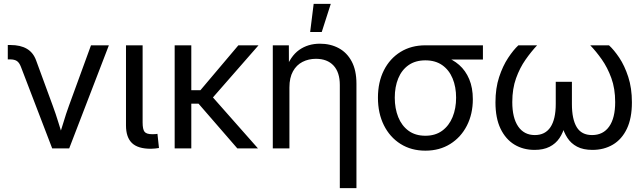

<svg xmlns="http://www.w3.org/2000/svg" viewBox="-20 -762 3307 986"><path d="M248 0 87.4 -418.9Q79.1 -440.4 66.7 -448.7Q54.2 -457 31.7 -457H20V-530.8H34.2Q85 -530.8 117.9 -511.5Q150.9 -492.2 165.5 -451.7L250.5 -220.2Q266.6 -176.8 279.5 -134.3Q292.5 -91.8 305.7 -50.3H279.8Q293.5 -91.8 306.2 -134.5Q318.8 -177.2 334.5 -220.2L447.3 -529.3H539.1L335.4 0Z M754.9 2Q688 2 657.5 -27.6Q627 -57.1 627 -118.2V-529.3H712.4V-132.8Q712.4 -98.1 722.2 -85.4Q731.9 -72.8 761.7 -72.8Q770 -72.8 776.9 -73.2Q783.7 -73.7 788.6 -74.7L796.4 -2Q787.6 -0.5 776.6 0.7Q765.6 2 754.9 2Z M962.4 -529.3V0H877V-529.3ZM1307.6 -529.3 1045.4 -229.5H929.2V-298.8H1009.3L1204.1 -529.3ZM1198.7 0 997.6 -231.9 1041.5 -297.9 1304.7 0Z M1466.3 -313V0H1380.9V-529.3H1463.4L1463.9 -400.9H1445.3Q1470.7 -473.1 1516.1 -505.4Q1561.5 -537.6 1623 -537.6Q1676.8 -537.6 1719.2 -514.9Q1761.7 -492.2 1786.1 -446.5Q1810.5 -400.9 1810.5 -332V204.1H1725.1V-325.7Q1725.1 -390.6 1692.9 -425.3Q1660.6 -460 1602.5 -460Q1564.5 -460 1533.4 -444.1Q1502.4 -428.2 1484.4 -395.5Q1466.3 -362.8 1466.3 -313ZM1572.8 -597.7 1590.8 -742.2H1678.7L1632.3 -597.7Z M2164.6 11.7Q2091.8 11.7 2036.9 -22.9Q1981.9 -57.6 1951.4 -118.9Q1920.9 -180.2 1920.9 -260.3Q1920.9 -340.3 1951.4 -400.9Q1981.9 -461.4 2036.9 -495.4Q2091.8 -529.3 2164.6 -529.3H2460V-456.1H2250L2164.6 -452.1Q2113.3 -452.1 2078.1 -427.5Q2043 -402.8 2025.1 -359.4Q2007.3 -315.9 2007.3 -260.3Q2007.3 -205.1 2025.1 -160.6Q2043 -116.2 2077.9 -90.6Q2112.8 -64.9 2164.6 -64.9Q2215.8 -64.9 2251 -90.8Q2286.1 -116.7 2304.2 -160.9Q2322.3 -205.1 2322.3 -260.3Q2322.3 -315.9 2304.2 -359.4Q2286.1 -402.8 2251 -427.5Q2215.8 -452.1 2164.6 -452.1V-486.3Q2216.3 -486.3 2260.7 -471.9Q2305.2 -457.5 2338.1 -428.5Q2371.1 -399.4 2389.6 -355.5Q2408.2 -311.5 2408.2 -252.4Q2408.2 -176.8 2377.7 -116.9Q2347.2 -57.1 2292.2 -22.7Q2237.3 11.7 2164.6 11.7Z M2725.1 7.8Q2667 7.8 2621.8 -19.5Q2576.7 -46.9 2550.5 -101.1Q2524.4 -155.3 2524.4 -236.3Q2524.4 -309.1 2543.2 -366.2Q2562 -423.3 2589.4 -464.6Q2616.7 -505.9 2642.1 -529.3H2738.3Q2708 -497.1 2678.7 -455.3Q2649.4 -413.6 2630.1 -359.9Q2610.8 -306.2 2610.8 -237.8Q2610.8 -156.7 2641.1 -112.5Q2671.4 -68.4 2726.6 -68.4Q2779.8 -68.4 2806.9 -109.1Q2834 -149.9 2834 -228V-341.8H2917V-228Q2917 -149.9 2941.7 -109.1Q2966.3 -68.4 3020.5 -68.4Q3077.6 -68.4 3108.4 -112.3Q3139.2 -156.2 3139.2 -237.8Q3139.2 -307.1 3119.4 -361.3Q3099.6 -415.5 3070.3 -457Q3041 -498.5 3011.2 -529.3H3107.4Q3132.8 -506.3 3160.2 -465.6Q3187.5 -424.8 3206.3 -367.2Q3225.1 -309.6 3225.1 -236.3Q3225.1 -154.8 3199.2 -100.6Q3173.3 -46.4 3127.4 -19.3Q3081.5 7.8 3022.5 7.8Q2975.1 7.8 2943.6 -8.8Q2912.1 -25.4 2893.6 -54.2Q2875 -83 2865.2 -119.6H2881.3Q2872.6 -81.5 2853 -52.7Q2833.5 -23.9 2802 -8.1Q2770.5 7.8 2725.1 7.8Z"/></svg>

Font: Inter 24pt
Style: Regular
Weight: 400
Designer: Rasmus Andersson
Foundry: rsms
Version: Version 4.001;git-66647c0bb